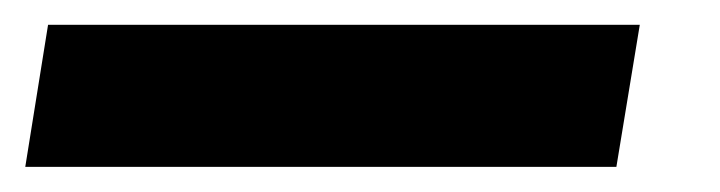

<svg xmlns="http://www.w3.org/2000/svg" viewBox="-85 -20 581 155"><path d="M431.5 0 412.6 114.7H-64.6L-46.2 0Z"/></svg>

Font: Inter P
Style: Bold Italic
Weight: 700
Italic angle: 9.39999°
Designer: Rasmus Andersson
Foundry: rsms
Version: Version 3.018;git-588b23468